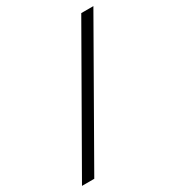

<svg xmlns="http://www.w3.org/2000/svg" viewBox="-201 -806 1003 1097"><g transform="rotate(-30 300.0 -257.5)"><path d="M96 171H15L505 -686H585Z"/></g></svg>

Font: Chivo
Style: Regular
Weight: 400
Designer: Hector Gatti
Foundry: Omnibus-Type
Version: Version 1.003